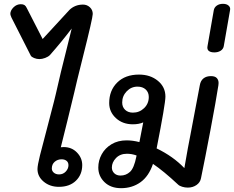

<svg xmlns="http://www.w3.org/2000/svg" viewBox="-20 -976 1224 1004"><path d="M410 -113Q410 -63 377 -31Q344 1 288 1Q241 1 208.5 -26Q176 -53 176 -92Q176 -111 189 -163.5Q202 -216 227 -309Q234 -338 249 -394Q264 -450 272 -485Q295 -589 332 -734L355 -827Q302 -757 241 -688Q232 -679 216 -673Q200 -667 186 -667Q172 -667 158.5 -672.5Q145 -678 141 -685L40 -884Q34 -898 34 -903Q34 -921 50.5 -937.5Q67 -954 89 -954Q101 -954 108 -949.5Q115 -945 120 -934L203 -772L343 -924Q356 -937 374 -944.5Q392 -952 414 -952Q435 -952 450 -938Q465 -924 465 -903Q465 -882 413 -676L384 -559L368 -491Q331 -337 298 -206Q303 -207 313 -207Q355 -207 382.5 -178.5Q410 -150 410 -113ZM338 -112Q338 -127 328 -135Q318 -143 302 -143Q281 -143 266 -130Q251 -117 251 -95Q251 -82 261.5 -73Q272 -64 289 -64Q310 -64 324 -79Q338 -94 338 -112Z M1123 -542Q1123 -534 1122 -530Q1110 -452 1080.5 -296Q1051 -140 1031 -44Q1027 -22 1007.5 -8.5Q988 5 962 5Q947 5 932.5 0.5Q918 -4 911 -11Q835 -82 780 -119Q758 -54 714.5 -23Q671 8 613 8Q559 8 526.5 -23.5Q494 -55 494 -100Q494 -137 512 -169.5Q530 -202 563.5 -222Q597 -242 642 -242Q674 -242 709 -233L729 -336Q706 -326 675 -326Q621 -326 586 -358.5Q551 -391 551 -437Q551 -503 593 -544.5Q635 -586 707 -586Q766 -586 805.5 -553.5Q845 -521 845 -471Q845 -433 799 -200Q886 -158 944 -97Q965 -219 976 -272Q1000 -396 1025 -531Q1029 -554 1044 -566Q1059 -578 1083 -578Q1104 -578 1113.5 -568Q1123 -558 1123 -542ZM675 -387Q709 -387 733.5 -410.5Q758 -434 758 -469Q758 -493 742 -508Q726 -523 699 -523Q666 -523 642.5 -498.5Q619 -474 619 -440Q619 -416 634.5 -401.5Q650 -387 675 -387ZM694 -163Q669 -172 644 -172Q608 -172 586.5 -149.5Q565 -127 565 -100Q565 -82 577.5 -70Q590 -58 610 -58Q639 -58 660 -77.5Q681 -97 693 -157Z M1065 -734 1098 -923Q1101 -938 1114 -947Q1127 -956 1146 -956Q1165 -956 1175.5 -946.5Q1186 -937 1183 -923L1150 -734Q1147 -719 1133.5 -710.5Q1120 -702 1101 -702Q1081 -702 1071.5 -710Q1062 -718 1065 -734Z"/></svg>

Font: Mali Medium
Style: Italic
Weight: 500
Italic angle: -10°
Version: Version 1.000; ttfautohint (v1.6)